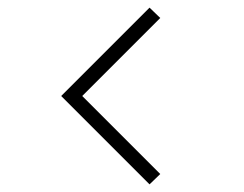

<svg xmlns="http://www.w3.org/2000/svg" viewBox="-20 -566 639 502"><path d="M371 -84 140 -315 371 -546 399 -519 195 -315 399 -111Z"/></svg>

Font: Manrope ExtraLight ExtraLight
Style: Regular
Weight: 250
Version: Version 4.501